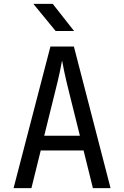

<svg xmlns="http://www.w3.org/2000/svg" viewBox="-20 -970 640 990"><path d="M50 0 240 -730H361L550 0H459L411 -194H190L142 0ZM208 -270H392L336 -495Q320 -559 311 -602Q302 -645 300 -658Q298 -645 289 -602Q280 -559 264 -496ZM267 -810 152 -950H252L362 -810Z"/></svg>

Font: JetBrains Mono Zero
Style: Regular-Zero
Weight: 400
Designer: Philipp Nurullin, Konstantin Bulenkov
Foundry: JetBrains
Version: Version 2.211